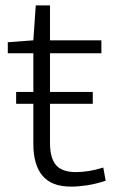

<svg xmlns="http://www.w3.org/2000/svg" viewBox="-20 -684 421 714"><path d="M166 -298V-152Q166 -96 188.5 -70Q211 -44 262 -44Q311 -44 364 -61L373 -12Q337 0 304.5 5Q272 10 244 10Q172 10 138 -30.5Q104 -71 104 -149V-298H40V-342H104V-486H9V-527L104 -534L113 -664H166V-534H357V-486H166V-342H325V-298Z"/></svg>

Font: Georama Light
Style: Regular
Weight: 300
Designer: Jean-Baptiste Levee
Foundry: Production Type
Version: Version 1.000